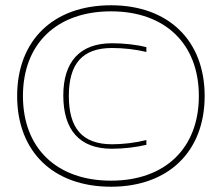

<svg xmlns="http://www.w3.org/2000/svg" viewBox="-20 -699 841 728"><path d="M401 9C182 9 45 -124 45 -335C45 -546 182 -679 401 -679C618 -679 756 -546 756 -335C756 -124 618 9 401 9ZM67 -335C67 -137 195 -14 401 -14C606 -14 734 -137 734 -335C734 -533 606 -656 401 -656C195 -656 67 -533 67 -335ZM220 -337C220 -207 281 -135 404 -135C450 -135 498 -141 535 -150V-168C491 -157 445 -152 405 -152C291 -152 241 -214 241 -335C241 -456 291 -517 405 -517C447 -517 494 -512 535 -502V-520C498 -530 447 -535 405 -535C281 -535 220 -463 220 -337Z"/></svg>

Font: LT Wave Alt Thin
Style: Regular
Weight: 100
Designer: Daniel Lyons
Version: Version 2.5 (Glyphs App)